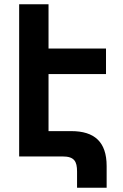

<svg xmlns="http://www.w3.org/2000/svg" viewBox="-20 -735 578 902"><path d="M274 0C329 0 342 23 342 71V147H481V45C481 -69 423 -119 315 -119H208V-387H478V-507H208V-715H70V0Z"/></svg>

Font: Noto Sans Armenian Condensed
Style: Bold
Weight: 700
Width: 3
Designer: Monotype Design Team
Foundry: Monotype Imaging Inc.
Version: Version 2.008